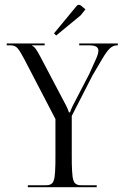

<svg xmlns="http://www.w3.org/2000/svg" viewBox="-20 -780 519 800"><path d="M8 0ZM214 -632 205 -641 300 -756Q304 -760 308 -760Q313.5 -760 317 -757L336 -741L316 -716ZM96 0V-8H167Q175 -8 180.4 -8.6Q185.8 -9.2 190.8 -11.9Q195.8 -14.5 198.6 -17.8Q201.5 -21 204 -28.5Q206.5 -36 207.6 -44.2Q208.8 -52.5 209.6 -66.9Q210.5 -81.2 210.8 -96.5Q211 -111.8 211 -135V-284L81 -534Q64.2 -566.2 53.5 -578.6Q42.8 -591 26 -591H8V-599H166V-591H114V-589Q121.8 -586.2 129.5 -575.5Q137.2 -564.8 148 -544L256 -339Q265.2 -320.2 267 -312H272Q273.8 -320.2 283 -339L352 -472L379 -532Q390 -555.5 390 -569Q390 -591 354 -591H310V-599H471V-591H467Q451.2 -591 437.5 -578.1Q423.8 -565.2 405 -533L365 -465L279 -297V-135Q279 -111.8 279.2 -96.5Q279.5 -81.2 280.4 -66.9Q281.2 -52.5 282.4 -44.2Q283.5 -36 286 -28.5Q288.5 -21 291.4 -17.8Q294.2 -14.5 299.2 -11.9Q304.2 -9.2 309.6 -8.6Q315 -8 323 -8H383V0Z"/></svg>

Font: FogtwoNo5
Style: Regular
Weight: 400
Designer: gluk (gluksza@wp.pl)
Foundry: gluk (gluksza@wp.pl)
Version: Version 0.87